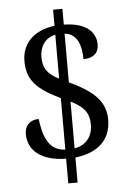

<svg xmlns="http://www.w3.org/2000/svg" viewBox="-57 -803 630 924"><g transform="rotate(-5 258.0 -340.5)"><path d="M235 -40V79H280V-42C389 -54 453 -112 453 -210C453 -301 393 -352 280 -405V-640C344 -635 360 -569 360 -510C406 -510 434 -533 434 -574C434 -634 389 -682 280 -684V-760H235V-682C140 -671 76 -615 76 -525C76 -437 118 -388 235 -333V-84C156 -87 131 -155 120 -242C77 -242 52 -215 52 -176C52 -93 118 -42 235 -40ZM235 -639V-427C185 -452 159 -480 159 -537C159 -589 186 -629 235 -639ZM280 -86V-312C344 -281 368 -248 368 -194C368 -137 337 -96 280 -86Z"/></g></svg>

Font: Noto Serif Ethiopic SemiCondensed
Style: Regular
Weight: 400
Width: 4
Designer: Monotype Design Team
Foundry: Monotype Imaging Inc.
Version: Version 2.102